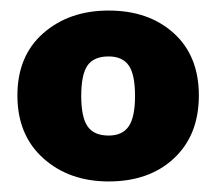

<svg xmlns="http://www.w3.org/2000/svg" viewBox="-20 -759 410 364"><path d="M186 -739Q262 -739 309.5 -696Q357 -653 357 -578Q357 -503 310 -459Q263 -415 186 -415Q111 -415 62 -459Q13 -503 13 -578Q13 -653 62 -696Q111 -739 186 -739ZM186 -502Q212 -502 224 -519.5Q236 -537 236 -577Q236 -618 224 -635Q212 -652 186 -652Q158 -652 146 -635Q134 -618 134 -577Q134 -537 146 -519.5Q158 -502 186 -502Z"/></svg>

Font: Aleo Black
Style: Regular
Weight: 900
Designer: Alessio Laiso
Foundry: Alessio Laiso
Version: Version 2.001;gftools[0.9.29]